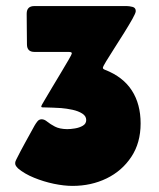

<svg xmlns="http://www.w3.org/2000/svg" viewBox="-20 -609 527 636"><path d="M399.9 -588.9Q408.2 -588.9 418.9 -586.2Q429.7 -583.5 429.7 -572.3Q429.7 -565.9 418.7 -546.4Q407.7 -526.9 391.6 -501Q375.5 -475.1 359.1 -449.7Q342.8 -424.3 331.8 -406.2Q320.8 -388.2 320.8 -384.3Q320.8 -380.4 327.6 -377.9Q387.7 -354.5 416.7 -309.3Q445.8 -264.2 445.8 -200.2Q445.8 -135.7 415 -89.4Q384.3 -43 333.3 -18.1Q282.2 6.8 220.2 6.8Q192.4 6.8 158.4 -0.2Q124.5 -7.3 92.8 -20.3Q61 -33.2 39.6 -51.3Q36.1 -54.7 33.2 -58.8Q30.3 -63 30.3 -67.9Q30.3 -71.8 31.5 -75Q32.7 -78.1 34.2 -81.1Q48.3 -109.4 64 -137.7Q79.6 -166 94.7 -193.4Q98.6 -200.2 104 -207Q109.4 -213.9 118.2 -213.9Q127 -213.9 136.7 -205.8Q146.5 -197.8 161.9 -189.7Q177.2 -181.6 202.6 -181.2Q213.4 -181.2 228.3 -183.6Q243.2 -186 254.4 -192.6Q265.6 -199.2 265.6 -211.4Q265.6 -224.6 252.4 -232.9Q239.3 -241.2 220 -245.4Q200.7 -249.5 182.6 -251Q164.6 -252.4 154.8 -252.4Q146.5 -252.4 137.7 -252.9Q128.9 -253.4 120.1 -253.4Q116.7 -253.4 116.7 -257.3Q116.7 -258.8 127 -276.1Q137.2 -293.5 152.1 -318.4Q167 -343.3 182.1 -368.4Q197.3 -393.6 207.5 -411.4Q217.8 -429.2 217.8 -431.6Q217.8 -435.5 214.4 -436.3Q210.9 -437 208.5 -437H94.2Q69.3 -437 69.3 -461.9Q69.3 -487.3 68.8 -512.7Q68.4 -538.1 68.4 -563.5Q68.4 -588.9 93.8 -588.9Z"/></svg>

Font: Belanosima SemiBold
Style: Regular
Weight: 600
Designer: The DocRepair Project, Santiago Orozco
Foundry: Google
Version: Version 2.000